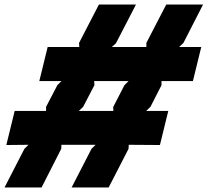

<svg xmlns="http://www.w3.org/2000/svg" viewBox="-21 -830 919 850"><path d="M833 -471H694V-453L645 -357L626 -339H724L687 -188L549 -189L548 -171L460 0H296L384 -171L402 -189H251L250 -171L163 0H-1L87 -171L105 -189L7 -188L44 -339H183V-357L233 -453L251 -471H153L190 -622H330L329 -640L417 -810H581L492 -638L474 -622H627V-640L715 -810H878L791 -640L772 -622H870ZM548 -471H396L397 -453L347 -357L328 -339H481L480 -356L530 -453Z"/></svg>

Font: TypoPRO Sinkin Sans
Style: 800 Black Italic
Weight: 900
Italic angle: -112°
Designer: Keith Bates
Foundry: K-Type
Version: Sinkin Sans (version 1.0)  by Keith Bates   •   © 2014   www